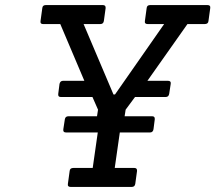

<svg xmlns="http://www.w3.org/2000/svg" viewBox="-20 -738 850 758"><path d="M500 0H259Q246 0 248 -12L255 -63Q256 -75 270 -75H346L366 -215H241Q228 -215 230 -228L236 -267Q238 -279 250 -279H363L367 -305L345 -355H220Q208 -355 210 -368L215 -407Q218 -419 229 -419H313L218 -643H150Q138 -643 140 -655L147 -706Q148 -718 161 -718H386Q398 -718 397 -706L390 -655Q388 -643 376 -643H310L428 -365H434L628 -643H563Q550 -643 552 -655L559 -706Q560 -718 573 -718H799Q812 -718 810 -706L803 -655Q802 -643 788 -643H720L562 -419H643Q656 -419 654 -407L648 -368Q646 -355 634 -355H513L476 -305L472 -279H581Q592 -279 591 -267L586 -228Q584 -215 572 -215H453L433 -75H510Q522 -75 521 -63L514 -12Q512 0 500 0Z"/></svg>

Font: Sanchez
Style: Italic
Weight: 400
Designer: Daniel Hernández
Foundry: LatinoType
Version: Version 1.001